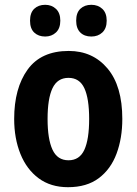

<svg xmlns="http://www.w3.org/2000/svg" viewBox="-20 -769 569 799"><path d="M489 -274Q489 -194 465 -129.5Q441 -65 391 -27.5Q341 10 263 10Q191 10 141 -27Q91 -64 65 -128.5Q39 -193 39 -274Q39 -402 95 -479.5Q151 -557 266 -557Q366 -557 427.5 -484Q489 -411 489 -274ZM178 -274Q178 -190 198.5 -146Q219 -102 265 -102Q311 -102 331 -145.5Q351 -189 351 -274Q351 -359 331 -402Q311 -445 265 -445Q219 -445 198.5 -402Q178 -359 178 -274ZM105 -683Q105 -716 122.5 -732.5Q140 -749 168 -749Q195 -749 213 -732Q231 -715 231 -683Q231 -651 213 -634Q195 -617 168 -617Q140 -617 122.5 -633.5Q105 -650 105 -683ZM297 -683Q297 -716 314.5 -732.5Q332 -749 360 -749Q388 -749 406 -732Q424 -715 424 -683Q424 -651 406 -634Q388 -617 360 -617Q331 -617 314 -634Q297 -651 297 -683Z"/></svg>

Font: Noto Sans Khmer UI Condensed
Style: Bold
Weight: 700
Width: 3
Designer: Danh Hong and the Monotype Design Team
Foundry: Monotype Imaging Inc.
Version: Version 2.002; ttfautohint (v1.8.4.7-5d5b)